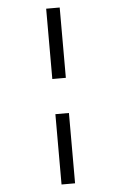

<svg xmlns="http://www.w3.org/2000/svg" viewBox="-64 -804 687 1088"><g transform="rotate(-5 279.5 -260.0)"><path d="M241 -760H318V-360H241ZM241 -160H318V240H241Z"/></g></svg>

Font: Noto Serif ExtraBold
Style: Regular
Weight: 800
Designer: Monotype Design Team
Foundry: Monotype Imaging Inc.
Version: Version 1.001